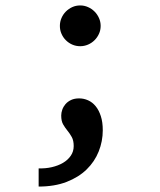

<svg xmlns="http://www.w3.org/2000/svg" viewBox="-20 -519 590 706"><path d="M122.1 100.1V167C161.1 167 195.4 161.3 224.9 149.9C254.3 138.5 278.9 123.2 298.6 104C318.3 84.8 333.1 62.7 343 37.8C352.9 12.9 357.9 -13 357.9 -40C357.9 -59.9 355.6 -77.1 350.8 -91.8C346.1 -106.4 339.8 -118.7 331.8 -128.4C323.8 -138.2 314.5 -145.4 304 -150.1C293.4 -154.9 282.4 -157.2 271 -157.2C259.6 -157.2 249.8 -155.3 241.5 -151.4C233.2 -147.5 226.3 -142.4 220.9 -136.2C215.6 -130 211.6 -123.2 209 -115.7C206.4 -108.2 205.1 -101.1 205.1 -94.2C205.1 -80.6 207.4 -69.7 212.2 -61.5C216.9 -53.4 222.2 -45.7 228 -38.6C233.9 -31.4 239.2 -23.6 243.9 -15.1C248.6 -6.7 251 4.4 251 18.1C251 31.4 247.4 43.3 240.2 53.7C233.1 64.1 223.6 72.8 211.7 79.8C199.8 86.8 186 92.1 170.4 95.7C154.8 99.3 138.7 100.7 122.1 100.1ZM274.9 -499C264.5 -499 254.8 -497 245.8 -492.9C236.9 -488.9 229 -483.4 222.2 -476.6C215.3 -469.7 210 -461.8 206.1 -452.6C202.1 -443.5 200.2 -433.9 200.2 -423.8C200.2 -413.4 202.1 -403.7 206.1 -394.8C210 -385.8 215.3 -377.9 222.2 -371.1C229 -364.3 236.9 -358.9 245.8 -355C254.8 -351.1 264.5 -349.1 274.9 -349.1C285 -349.1 294.6 -351.1 303.7 -355C312.8 -358.9 320.8 -364.3 327.6 -371.1C334.5 -377.9 339.9 -385.8 344 -394.8C348.1 -403.7 350.1 -413.4 350.1 -423.8C350.1 -433.9 348.1 -443.5 344 -452.6C339.9 -461.8 334.5 -469.7 327.6 -476.6C320.8 -483.4 312.8 -488.9 303.7 -492.9C294.6 -497 285 -499 274.9 -499Z"/></svg>

Font: CodeNewRoman Nerd Font Mono
Style: Regular
Weight: 400
Monospace: yes
Designer: Sam Radian
Foundry: Code New Roman
Version: Version 2.00 November 29, 2014;Nerd Fonts 3.2.1